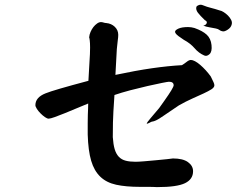

<svg xmlns="http://www.w3.org/2000/svg" viewBox="-20 -720 1040 792"><path d="M864.3 -368.2Q864.3 -359.4 852.1 -351.6Q839.8 -343.8 819.8 -334.5Q799.8 -325.2 773.4 -313.5Q747.1 -301.8 717.8 -285.2L654.3 -242.2Q634.8 -228.5 624 -223.6Q613.3 -218.8 609.4 -218.8Q605.5 -218.8 596.2 -213.4Q586.9 -208 585 -210.9Q585 -211.9 589.4 -217.8Q593.8 -223.6 601.1 -232.4Q608.4 -241.2 617.7 -252Q627 -262.7 636.7 -274.4L658.2 -304.7Q696.3 -358.4 696.3 -368.2Q696.3 -382.8 676.8 -382.8Q672.9 -382.8 647.9 -377.9Q623 -373 588.9 -365.2Q554.7 -357.4 517.6 -347.7Q480.5 -337.9 452.1 -328.1Q450.2 -299.8 447.8 -260.7Q445.3 -221.7 445.3 -154.3Q447.3 -124 453.1 -104.5Q459 -85 470.2 -73.2Q481.4 -61.5 498.5 -57.1Q515.6 -52.7 539.1 -52.7Q550.8 -52.7 575.2 -54.7Q599.6 -56.6 624.5 -59.1Q649.4 -61.5 669.4 -63.5Q689.5 -65.4 693.4 -66.4Q734.4 -66.4 755.4 -51.3Q776.4 -36.1 776.4 -13.7Q776.4 19.5 743.2 35.6Q710 51.8 628.9 51.8Q627.9 51.8 626 51.8Q624 51.8 616.7 51.3Q609.4 50.8 595.7 50.8Q582 50.8 557.6 50.8Q499 50.8 459 42Q418.9 33.2 393.6 8.8Q368.2 -15.6 356 -57.1Q343.8 -98.6 341.8 -165Q341.8 -192.4 341.8 -211.9Q341.8 -231.4 342.3 -246.1Q342.8 -260.7 343.3 -271.5Q343.8 -282.2 343.8 -293Q324.2 -285.2 298.8 -274.4Q273.4 -263.7 249.5 -253.9Q225.6 -244.1 206.5 -237.3Q187.5 -230.5 180.7 -230.5Q174.8 -230.5 165.5 -236.8Q156.2 -243.2 147.5 -252Q138.7 -260.7 132.3 -270.5Q126 -280.3 126 -286.1Q126 -318.4 168 -335Q184.6 -341.8 228 -354.5Q271.5 -367.2 344.7 -386.7Q346.7 -429.7 349.1 -464.4Q351.6 -499 351.6 -524.4Q351.6 -543 350.1 -554.2Q348.6 -565.4 347.7 -565.4Q348.6 -577.1 353.5 -588.4Q358.4 -599.6 365.2 -608.4Q372.1 -617.2 380.4 -623Q388.7 -628.9 396.5 -628.9Q401.4 -628.9 407.2 -627Q413.1 -625 418 -625Q439.5 -623 453.6 -609.4Q467.8 -595.7 467.8 -576.2Q467.8 -571.3 467.3 -565.9Q466.8 -560.5 465.8 -553.7L461.9 -517.6L456.1 -411.1Q539.1 -428.7 606.9 -438.5Q674.8 -448.2 730.5 -451.2Q740.2 -457 750 -464.8Q759.8 -472.7 767.6 -472.7Q774.4 -472.7 784.7 -467.3Q794.9 -461.9 806.2 -452.1Q817.4 -442.4 828.6 -430.2Q839.8 -418 849.6 -404.3Q857.4 -388.7 860.8 -380.9Q864.3 -373 864.3 -368.2ZM782.2 -604.5Q815.4 -592.8 832.5 -577.1Q849.6 -561.5 852.5 -534.2Q855.5 -506.8 844.2 -496.6Q833 -486.3 822.3 -491.2Q799.8 -501 782.7 -521Q765.6 -541 738.3 -555.7L715.8 -571.3Q702.1 -582 702.1 -588.9Q702.1 -595.7 716.3 -602.1Q730.5 -608.4 755.9 -608.4Q762.7 -608.4 769 -607.4Q775.4 -606.4 782.2 -604.5ZM935.5 -618.2Q932.6 -606.4 919.4 -597.7Q906.2 -588.9 898.4 -590.8Q890.6 -591.8 885.3 -596.2Q879.9 -600.6 870.1 -602.5Q856.4 -605.5 843.8 -607.4Q831.1 -609.4 818.4 -614.3Q829.1 -616.2 832.5 -624Q835.9 -631.8 825.2 -636.7Q805.7 -655.3 796.4 -667.5Q787.1 -679.7 790 -691.4Q792 -696.3 800.3 -699.2Q808.6 -702.1 817.4 -698.2Q834 -691.4 850.1 -687.5Q866.2 -683.6 886.7 -676.8Q893.6 -675.8 902.8 -669.9Q912.1 -664.1 920.4 -655.8Q928.7 -647.5 933.6 -637.7Q938.5 -627.9 935.5 -618.2Z"/></svg>

Font: JasonHandwriting1
Style: Regular
Weight: 400
Version: Version 1.48.20